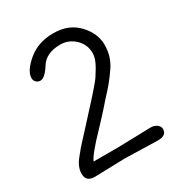

<svg xmlns="http://www.w3.org/2000/svg" viewBox="-171 -831 889 952"><g transform="rotate(-30 274.0 -355.0)"><path d="M128 -64H267L457 -69Q478 -69 492.5 -58Q507 -47 507 -32Q507 5 457 5L267 0L96 5Q46 5 46 -41Q46 -79 77 -117.5Q108 -156 120 -169L180 -234Q227 -286 236 -295.5Q245 -305 274 -337Q303 -369 311.5 -379.5Q320 -390 332 -404Q344 -418 368.5 -459.5Q393 -501 393 -532Q393 -582 357.5 -615.5Q322 -649 275 -649Q193 -649 160 -596Q127 -543 101 -543Q87 -543 77.5 -552.5Q68 -562 68 -576Q68 -616 126.5 -665.5Q185 -715 272.5 -715Q360 -715 412.5 -659.5Q465 -604 465 -538Q465 -472 429 -419.5Q393 -367 360.5 -332Q328 -297 308 -273.5Q288 -250 233 -192Q142 -98 128 -64Z"/></g></svg>

Font: Delius Swash Caps
Style: Regular
Weight: 400
Designer: Natalia Raices
Foundry: Natalia Raices
Version: Version 1.002